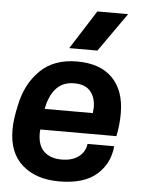

<svg xmlns="http://www.w3.org/2000/svg" viewBox="-55 -824 663 882"><g transform="rotate(5 276.5 -383.5)"><path d="M374 -601H244L358 -780H500ZM250 13Q144 13 80.5 -43Q17 -99 17 -205Q17 -254 32 -319Q52 -418 115.5 -480.5Q179 -543 286 -543Q392 -543 449 -485.5Q506 -428 506 -322Q506 -269 495 -217H144L143 -200Q143 -143 172.5 -115.5Q202 -88 253 -88Q303 -88 332.5 -111Q362 -134 366 -170H489Q482 -90 423.5 -38.5Q365 13 250 13ZM378 -313 380 -339Q380 -385 356 -413.5Q332 -442 281 -442Q229 -442 198 -408Q167 -374 156 -313Z"/></g></svg>

Font: Tanohe Sans SemiBold
Style: Italic
Weight: 600
Designer: Village Type and Design LLC & Cristiano Sobral
Foundry: Cooper Hewitt Smithsonian Design Museum
Version: Version 1.00;September 29, 2021;FontCreator 13.0.0.2655 64-b